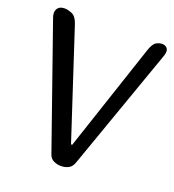

<svg xmlns="http://www.w3.org/2000/svg" viewBox="-135 -810 825 911"><g transform="rotate(20 277.5 -354.5)"><path d="M472 -656Q484 -692 499.5 -700.5Q515 -709 529 -709Q543 -709 551.5 -701Q560 -693 560 -682Q560 -670 555 -657L337 -40Q329 -17 312 -8.5Q295 0 274 0Q256 0 238.5 -8Q221 -16 214 -36L-1 -650Q-5 -661 -5 -672Q-5 -687 5 -698Q15 -709 38 -709Q52 -709 73.5 -700.5Q95 -692 107 -656L285 -113H291Z"/></g></svg>

Font: Marmelad
Style: Regular
Weight: 400
Designer: Manvel Shmavonyan
Foundry: Cyreal
Version: Version 1.110; ttfautohint (v1.8.4.7-5d5b)